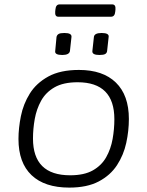

<svg xmlns="http://www.w3.org/2000/svg" viewBox="-20 -847 670 873"><path d="M295 6Q183 6 123.5 -50.5Q64 -107 64 -215Q64 -264 75 -319Q86 -374 115.5 -421.5Q145 -469 199.5 -499Q254 -529 339 -529Q448 -529 507 -471.5Q566 -414 566 -306Q566 -252 554 -197Q542 -142 512 -96Q482 -50 429 -22Q376 6 295 6ZM299 -50Q363 -50 402.5 -72.5Q442 -95 463 -132.5Q484 -170 492 -215Q500 -260 500 -305Q500 -473 333 -473Q268 -473 228 -450Q188 -427 167 -389Q146 -351 138 -306Q130 -261 130 -217Q130 -50 299 -50ZM432 -597Q398 -597 400 -615L407 -679Q409 -697 442 -697Q477 -697 474 -679L467 -615Q466 -606 458.5 -601.5Q451 -597 432 -597ZM263 -597Q228 -597 231 -615L237 -679Q239 -688 246.5 -692.5Q254 -697 273 -697Q307 -697 305 -679L298 -615Q295 -597 263 -597ZM245 -771Q229 -771 231 -794L232 -804Q234 -827 251 -827H490Q507 -827 505 -804L504 -794Q502 -771 485 -771Z"/></svg>

Font: Asap Semi Expanded Semi Expanded Light
Style: Italic
Weight: 300
Width: 6
Italic angle: -6°
Designer: Pablo Cosgaya
Foundry: Omnibus-Type
Version: Version 3.001; ttfautohint (v1.8.4.7-5d5b)